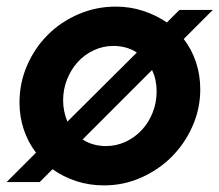

<svg xmlns="http://www.w3.org/2000/svg" viewBox="-29 -551 664 581"><path d="M-9 0 80 -89Q56 -120 43 -159Q30 -198 30 -241Q30 -300 53 -353Q76 -406 115.5 -445.5Q155 -485 208.5 -508Q262 -531 321 -531Q365 -531 404.5 -518Q444 -505 476 -483L514 -521H615L527 -433Q551 -402 564 -363Q577 -324 577 -281Q577 -222 553.5 -169Q530 -116 490.5 -76.5Q451 -37 398 -13.5Q345 10 286 10Q241 10 201.5 -3Q162 -16 130 -39L91 0ZM162 -247Q162 -230 165.5 -213.5Q169 -197 175 -183L385 -392Q370 -402 352 -407Q334 -412 314 -412Q283 -412 255 -399Q227 -386 206.5 -363.5Q186 -341 174 -311Q162 -281 162 -247ZM292 -109Q323 -109 351 -122Q379 -135 400 -157.5Q421 -180 433 -210.5Q445 -241 445 -275Q445 -292 441.5 -308.5Q438 -325 431 -339L221 -129Q236 -119 254 -114Q272 -109 292 -109Z"/></svg>

Font: Red Hat Display
Style: Bold Italic
Weight: 700
Italic angle: -12°
Designer: Pentagram / MCKL
Foundry: Pentagram / MCKL
Version: Version 1.003; Red Hat Display Bold Italic